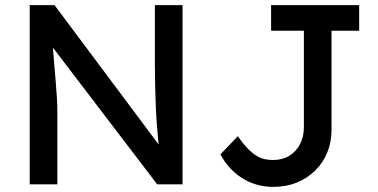

<svg xmlns="http://www.w3.org/2000/svg" viewBox="-20 -720 1475 750"><path d="M96 0V-700H193L621 -127L605 -118Q601 -143 598 -172.5Q595 -202 592.5 -235.5Q590 -269 588.5 -306.5Q587 -344 586 -385Q585 -426 585 -470V-700H693V0H594L173 -552L184 -566Q189 -505 192.5 -462.5Q196 -420 198.5 -390.5Q201 -361 202 -342.5Q203 -324 203.5 -312Q204 -300 204 -291V0ZM841 -117 909 -188Q930 -158 947.5 -140Q965 -122 981 -112Q997 -102 1013 -98.5Q1029 -95 1047 -95Q1083 -95 1110 -111.5Q1137 -128 1152 -157Q1167 -186 1167 -223V-600H1039V-700H1383V-600H1275V-213Q1275 -165 1258.5 -124.5Q1242 -84 1211.5 -54Q1181 -24 1139.5 -7Q1098 10 1047 10Q1013 10 982 1Q951 -8 924.5 -25Q898 -42 877 -65.5Q856 -89 841 -117Z"/></svg>

Font: Our Lexend
Style: Regular
Weight: 400
Designer: Bonnie Shaver-Troup, Thomas Jockin
Foundry: Lexend
Version: Version 1.007